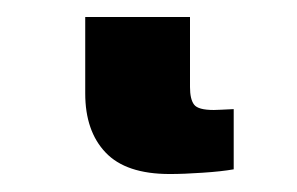

<svg xmlns="http://www.w3.org/2000/svg" viewBox="-20 38 342 221"><path d="M175.3 238.3Q125 238.3 101.6 213.6Q78.1 189 78.1 145.5V57.6H198.7V138.2Q198.7 152.3 203.4 158.4Q208 164.6 226.1 164.6Q228.5 164.6 234.4 164.3Q240.2 164.1 249 163.6V232.9Q234.9 235.4 213.4 236.8Q191.9 238.3 175.3 238.3Z"/></svg>

Font: Inter 17pt ExtraBold
Style: Regular
Weight: 800
Version: Version 4.001;git-66647c0bb